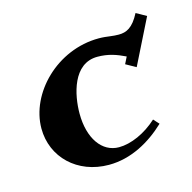

<svg xmlns="http://www.w3.org/2000/svg" viewBox="-61 -383 449 449"><g transform="rotate(-15 163.5 -158.5)"><path d="M20.5 -117.9C20.5 -48.3 75.2 4.9 151.6 4.9C205.8 4.9 253.4 -22.5 290.3 -57.4L278.1 -70.8C249.3 -44.4 213.9 -28.8 184.8 -28.8C143.6 -28.8 115.7 -68.6 115.7 -128.7C115.7 -173.8 130.9 -246.3 190.2 -246.3C216.1 -246.3 235.4 -239.5 256.8 -229.2L248.5 -212.6L272.9 -199L327.4 -308.3L303 -322C286.6 -290.3 270.8 -283.4 252.2 -283.4C245.8 -283.4 239 -283.9 231.7 -284.9C224.4 -285.9 214.4 -287.1 204.6 -287.1C102.8 -287.1 20.5 -202.6 20.5 -117.9Z"/></g></svg>

Font: RisaltypS01
Style: Medium
Weight: 500
Italic angle: -9°
Designer: gluk
Foundry: gluk
Version: Version 0.24